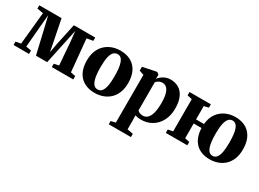

<svg xmlns="http://www.w3.org/2000/svg" viewBox="-32 -1239 2924 2165"><g transform="rotate(30 1430.0 -156.0)"><path d="M8.5 0V-44L74.5 -56.5L116 -476.5L36.5 -490V-533H326L381 -256.5L404.5 -134L426.5 -256.5L486 -533H764V-490L683.5 -476L723 -56.5L785.5 -44V0H506.5V-44L569 -56.5L547.5 -337L532 -486L500.5 -338L433.5 -22H287.5L213.5 -339.5L179 -486L165.5 -339.5L141.5 -56.5L210 -44V0Z M811 -262Q811 -335.5 833.2 -389.2Q855.5 -443 894.2 -478.2Q933 -513.5 982.2 -531Q1031.5 -548.5 1085.5 -548.5Q1167 -548.5 1224.5 -516.2Q1282 -484 1312.5 -422.8Q1343 -361.5 1343 -274.5Q1343 -200.5 1320.5 -146.5Q1298 -92.5 1259.5 -57.5Q1221 -22.5 1171.5 -5.5Q1122 11.5 1068 11.5Q1008 11.5 960.5 -6.8Q913 -25 879.5 -60Q846 -95 828.5 -146Q811 -197 811 -262ZM1079 -39Q1110 -39 1130.5 -62.5Q1151 -86 1161.2 -135Q1171.5 -184 1171.5 -260.5Q1171.5 -315 1166.8 -359Q1162 -403 1151.2 -434Q1140.5 -465 1122.5 -481.5Q1104.5 -498 1078 -498Q1046 -498 1024.8 -474.8Q1003.5 -451.5 993 -402.5Q982.5 -353.5 982.5 -275.5Q982.5 -221 987.5 -177.5Q992.5 -134 1003.8 -103Q1015 -72 1033.2 -55.5Q1051.5 -39 1079 -39Z M1385 237.5V195.5L1445 181V-440.5L1385 -460.5V-511L1555.5 -546H1565.5L1591 -526L1590 -472.5Q1600.5 -489 1622 -506.8Q1643.5 -524.5 1673.8 -536.8Q1704 -549 1739.5 -549Q1801 -549 1847.5 -520.8Q1894 -492.5 1920 -435Q1946 -377.5 1946 -289.5Q1946 -224.5 1926.8 -169.5Q1907.5 -114.5 1871 -74Q1834.5 -33.5 1784.2 -11.2Q1734 11 1672 11Q1649.5 11 1628 7.5Q1606.5 4 1595.5 0L1597.5 74.5V181L1674 195.5V237.5ZM1668 -38Q1702 -38 1727.5 -62Q1753 -86 1766.8 -137.2Q1780.5 -188.5 1780.5 -270Q1780.5 -325.5 1772.8 -364Q1765 -402.5 1751 -426.2Q1737 -450 1718.5 -460.8Q1700 -471.5 1679 -471.5Q1658 -471.5 1642 -465Q1626 -458.5 1614.8 -449.2Q1603.5 -440 1597.5 -432.5V-67.5Q1605 -55 1624.8 -46.5Q1644.5 -38 1668 -38Z M2566 11.5Q2507 11.5 2460.8 -6Q2414.5 -23.5 2382 -57Q2349.5 -90.5 2331.8 -138.8Q2314 -187 2312 -249H2210V-56.5L2270.5 -44V0H1991V-44L2054 -56.5V-475.5L1992 -489.5V-533H2269.5V-489.5L2210 -475.5V-302H2313.5Q2321.5 -385 2360.2 -439.5Q2399 -494 2457.8 -521Q2516.5 -548 2582.5 -548Q2644 -548 2691.2 -529.5Q2738.5 -511 2771.2 -475.5Q2804 -440 2821 -389Q2838 -338 2838 -273Q2838 -199.5 2815.8 -145.8Q2793.5 -92 2755.5 -57Q2717.5 -22 2668.5 -5.2Q2619.5 11.5 2566 11.5ZM2576 -39Q2606.5 -39 2626.5 -62.5Q2646.5 -86 2656.5 -135Q2666.5 -184 2666.5 -261Q2666.5 -318 2661.8 -362Q2657 -406 2646.2 -436.2Q2635.5 -466.5 2617.8 -482Q2600 -497.5 2574 -497.5Q2543.5 -497.5 2523 -473.8Q2502.5 -450 2492 -401Q2481.5 -352 2481.5 -275.5Q2481.5 -217.5 2486.8 -173.5Q2492 -129.5 2503 -99.5Q2514 -69.5 2532.2 -54.2Q2550.5 -39 2576 -39Z"/></g></svg>

Font: Merriweather 72pt ExtraBold
Style: Regular
Weight: 800
Version: Version 2.100